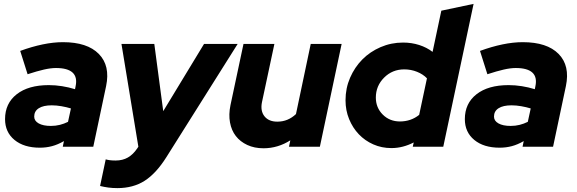

<svg xmlns="http://www.w3.org/2000/svg" viewBox="-20 -755 2967 988"><path d="M185 5Q103 5 54.5 -35Q6 -75 6 -142Q6 -223 66 -270Q126 -317 231 -317Q265 -317 299.5 -311.5Q334 -306 366 -296L369 -311Q379 -358 353.5 -381.5Q328 -405 268 -405Q241 -405 206 -397Q171 -389 122 -373L84 -493Q144 -515 199.5 -526.5Q255 -538 304 -538Q429 -538 488.5 -477.5Q548 -417 526 -312L460 0H303L309 -29Q278 -11 248 -3Q218 5 185 5ZM156 -155Q156 -133 179 -120Q202 -107 242 -107Q266 -107 288 -112.5Q310 -118 330 -128L345 -197Q322 -204 296 -208.5Q270 -213 246 -213Q203 -213 179.5 -198Q156 -183 156 -155Z M686 9 692 0 605 -529H774L820 -183L1030 -529H1203L836 54Q783 138 724 175.5Q665 213 584 213Q559 213 537 210Q515 207 495 202L524 65Q534 68 546.5 69.5Q559 71 575 71Q611 71 638 55.5Q665 40 686 9Z M1392 -529 1328 -229Q1319 -184 1341 -156.5Q1363 -129 1407 -129Q1435 -129 1459 -139Q1483 -149 1503 -168L1579 -529H1738L1626 0H1467L1474 -33Q1443 -13 1408 -2.5Q1373 8 1336 8Q1289 8 1252.5 -9Q1216 -26 1193.5 -55Q1171 -84 1163.5 -125Q1156 -166 1166 -214L1233 -529Z M2104 0 2109 -22Q2082 -8 2053 -0.5Q2024 7 1994 7Q1944 7 1901 -12Q1858 -31 1826.5 -64Q1795 -97 1776.5 -142Q1758 -187 1758 -239Q1758 -301 1781.5 -355Q1805 -409 1844.5 -449Q1884 -489 1938.5 -512.5Q1993 -536 2054 -536Q2098 -536 2137 -523.5Q2176 -511 2206 -488L2251 -700L2417 -735L2261 0ZM1914 -253Q1914 -201 1949.5 -165.5Q1985 -130 2038 -130Q2066 -130 2091 -138.5Q2116 -147 2137 -164L2177 -352Q2157 -373 2126 -385.5Q2095 -398 2060 -398Q1999 -398 1956.5 -355.5Q1914 -313 1914 -253Z M2551 5Q2469 5 2420.5 -35Q2372 -75 2372 -142Q2372 -223 2432 -270Q2492 -317 2597 -317Q2631 -317 2665.5 -311.5Q2700 -306 2732 -296L2735 -311Q2745 -358 2719.5 -381.5Q2694 -405 2634 -405Q2607 -405 2572 -397Q2537 -389 2488 -373L2450 -493Q2510 -515 2565.5 -526.5Q2621 -538 2670 -538Q2795 -538 2854.5 -477.5Q2914 -417 2892 -312L2826 0H2669L2675 -29Q2644 -11 2614 -3Q2584 5 2551 5ZM2522 -155Q2522 -133 2545 -120Q2568 -107 2608 -107Q2632 -107 2654 -112.5Q2676 -118 2696 -128L2711 -197Q2688 -204 2662 -208.5Q2636 -213 2612 -213Q2569 -213 2545.5 -198Q2522 -183 2522 -155Z"/></svg>

Font: Red Hat Display Black
Style: Italic
Weight: 900
Italic angle: -12°
Designer: Pentagram / MCKL
Foundry: Pentagram / MCKL
Version: Version 1.003; Red Hat Display Black Italic